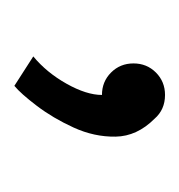

<svg xmlns="http://www.w3.org/2000/svg" viewBox="-11 -112 255 274"><g transform="rotate(90 117.0 25.5)"><path d="M115 8Q96 8 83 -5Q70 -18 70 -37Q70 -56 83 -69Q96 -82 115 -82Q136 -82 149 -67Q174 -42 174.5 -11.5Q175 19 161.5 48.5Q148 78 130.5 101Q113 124 102 133L60 106Q83 87 99 58.5Q115 30 115 8Z"/></g></svg>

Font: Epunda Sans Light
Style: Regular
Weight: 300
Designer: Simon Atzbach
Foundry: typofactur
Version: Version 2.204; ttfautohint (v1.8.4.7-5d5b)